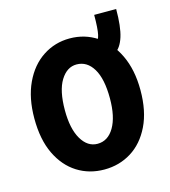

<svg xmlns="http://www.w3.org/2000/svg" viewBox="-88 -610 614 692"><g transform="rotate(-15 219.0 -264.0)"><path d="M218 10Q162 10 117.5 -18Q73 -46 47 -100Q21 -154 21 -233Q21 -309 47 -364.5Q73 -420 118 -449.5Q163 -479 218 -479Q274 -479 319 -449.5Q364 -420 390.5 -364.5Q417 -309 417 -233Q417 -155 390.5 -100.5Q364 -46 319 -18Q274 10 218 10ZM218 -86Q257 -86 280 -125Q303 -164 303 -233Q303 -306 280 -344Q257 -382 218 -382Q182 -382 158.5 -344Q135 -306 135 -233Q135 -164 158 -125Q181 -86 218 -86ZM408 -538Q408 -472 396.5 -435.5Q385 -399 362.5 -385Q340 -371 309 -371L305 -442Q316 -442 321 -464.5Q326 -487 326 -538Z"/></g></svg>

Font: Inconsolata SemiCondensed ExtraBold
Style: Regular
Weight: 800
Width: 4
Monospace: yes
Designer: Raph Levien, Cyreal, Brenton Simpson
Foundry: Raph Levien, Cyreal, Google
Version: Version 3.100; ttfautohint (v1.8.4.7-5d5b)